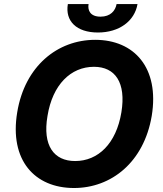

<svg xmlns="http://www.w3.org/2000/svg" viewBox="-20 -938 822 968"><path d="M745 -353.7C784.8 -595.9 657 -737.2 459.9 -737.2C270.2 -737.2 105.1 -605.1 66.8 -371.8C26.6 -130.3 154.8 9.9 353 9.9C541.5 9.9 705.6 -120.4 745 -353.7ZM219.5 -353.7C245 -511.4 337 -601.2 453.8 -601.2C561.1 -601.2 616.5 -521.3 592 -371.8C566.1 -214.1 474.8 -126.1 358.7 -126.1C252.1 -126.1 193.5 -203.5 219.5 -353.7ZM322.1 -917.6C307.5 -831.7 365.8 -774.1 473.7 -774.1C581 -774.1 658.7 -831.7 673.3 -917.6H567.8C561.8 -884.2 537.3 -854 486.9 -854C435.4 -854 421.2 -884.9 426.5 -917.6Z"/></svg>

Font: Margiela Sans
Style: Bold Italic
Weight: 700
Italic angle: -9.39999°
Designer: Stefan Endress, Andreas Faust
Version: Version 1.100;FEAKit 1.0